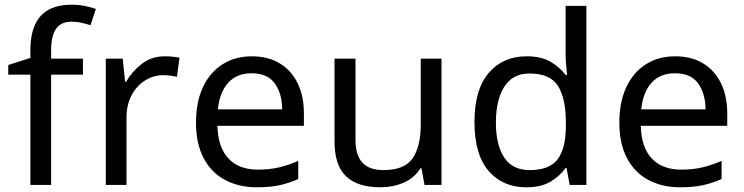

<svg xmlns="http://www.w3.org/2000/svg" viewBox="-20 -785 3158 815"><path d="M332 -468H197V0H109V-468H15V-509L109 -539V-570Q109 -639 129.5 -682Q150 -725 189 -745Q228 -765 283 -765Q315 -765 341.5 -759.5Q368 -754 387 -747L364 -678Q348 -683 327 -688Q306 -693 284 -693Q240 -693 218.5 -663.5Q197 -634 197 -571V-536H332Z M679 -546Q694 -546 711.5 -544.5Q729 -543 742 -540L731 -459Q718 -462 702.5 -464Q687 -466 673 -466Q632 -466 596 -443.5Q560 -421 538.5 -380.5Q517 -340 517 -286V0H429V-536H501L511 -438H515Q541 -482 582 -514Q623 -546 679 -546Z M1049 -546Q1118 -546 1167.5 -516Q1217 -486 1243.5 -431.5Q1270 -377 1270 -304V-251H903Q905 -160 949.5 -112.5Q994 -65 1074 -65Q1125 -65 1164.5 -74.5Q1204 -84 1246 -102V-25Q1205 -7 1165 1.5Q1125 10 1070 10Q994 10 935.5 -21Q877 -52 844.5 -113.5Q812 -175 812 -264Q812 -352 841.5 -415Q871 -478 924.5 -512Q978 -546 1049 -546ZM1048 -474Q985 -474 948.5 -433.5Q912 -393 905 -321H1178Q1177 -389 1146 -431.5Q1115 -474 1048 -474Z M1854 -536V0H1782L1769 -71H1765Q1739 -29 1693 -9.5Q1647 10 1595 10Q1498 10 1449 -36.5Q1400 -83 1400 -185V-536H1489V-191Q1489 -127 1518 -95Q1547 -63 1608 -63Q1697 -63 1731.5 -113Q1766 -163 1766 -257V-536Z M2214 10Q2114 10 2054 -59.5Q1994 -129 1994 -267Q1994 -405 2054.5 -475.5Q2115 -546 2215 -546Q2277 -546 2316.5 -523Q2356 -500 2381 -467H2387Q2386 -480 2383.5 -505.5Q2381 -531 2381 -546V-760H2469V0H2398L2385 -72H2381Q2357 -38 2317 -14Q2277 10 2214 10ZM2228 -63Q2313 -63 2347.5 -109.5Q2382 -156 2382 -250V-266Q2382 -366 2349 -419.5Q2316 -473 2227 -473Q2156 -473 2120.5 -416.5Q2085 -360 2085 -265Q2085 -169 2120.5 -116Q2156 -63 2228 -63Z M2846 -546Q2915 -546 2964.5 -516Q3014 -486 3040.5 -431.5Q3067 -377 3067 -304V-251H2700Q2702 -160 2746.5 -112.5Q2791 -65 2871 -65Q2922 -65 2961.5 -74.5Q3001 -84 3043 -102V-25Q3002 -7 2962 1.5Q2922 10 2867 10Q2791 10 2732.5 -21Q2674 -52 2641.5 -113.5Q2609 -175 2609 -264Q2609 -352 2638.5 -415Q2668 -478 2721.5 -512Q2775 -546 2846 -546ZM2845 -474Q2782 -474 2745.5 -433.5Q2709 -393 2702 -321H2975Q2974 -389 2943 -431.5Q2912 -474 2845 -474Z"/></svg>

Font: Noto Sans Vithkuqi
Style: Regular
Weight: 400
Version: Version 1.001